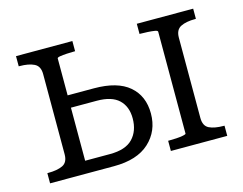

<svg xmlns="http://www.w3.org/2000/svg" viewBox="-80 -660 992 783"><g transform="rotate(-15 416.0 -268.5)"><path d="M628 -53V-483Q628 -488 616 -490Q604 -492 587 -493Q570 -494 556 -494H552V-537H790V-494H787Q748 -494 725.5 -482.5Q703 -471 703 -438V-99Q703 -65 725.5 -54Q748 -43 787 -43H790V0H552V-43H556Q570 -43 587 -44Q604 -45 616 -47.5Q628 -50 628 -53ZM204 -52H309Q375 -52 405.5 -84Q436 -116 436 -169Q436 -219 406 -247.5Q376 -276 313 -276H179V-328H315Q414 -328 463.5 -285.5Q513 -243 513 -169Q513 -95 461.5 -47.5Q410 0 312 0H42V-43H45Q84 -43 107 -54Q130 -65 130 -99V-438Q130 -471 107 -482.5Q84 -494 45 -494H42V-537H280V-494H276Q262 -494 245 -493Q228 -492 216 -490Q204 -488 204 -484Z"/></g></svg>

Font: Roboto Serif Light
Style: Regular
Weight: 300
Designer: Greg Gazdowicz
Foundry: Commercial Type
Version: Version 1.008